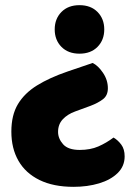

<svg xmlns="http://www.w3.org/2000/svg" viewBox="-20 -508 538 744"><path d="M242 -231 339 -264Q360 -254 379 -226Q398 -198 398 -166Q398 -138 379 -123.5Q360 -109 331 -98L271 -76Q241 -65 223 -45.5Q205 -26 205 3Q205 29 224.5 51Q244 73 289 73Q330 73 361 59.5Q392 46 420 25Q437 35 450 52.5Q463 70 463 98Q463 136 436 162.5Q409 189 364 202.5Q319 216 265 216Q187 216 133 189.5Q79 163 51.5 115Q24 67 24 2Q24 -62 49.5 -104.5Q75 -147 123.5 -177Q172 -207 242 -231ZM384 -394Q384 -353 358 -326.5Q332 -300 288 -300Q244 -300 218 -326.5Q192 -353 192 -394Q192 -435 218 -461.5Q244 -488 288 -488Q332 -488 358 -461.5Q384 -435 384 -394Z"/></svg>

Font: Baloo Tamma 2 ExtraBold
Style: Regular
Weight: 800
Designer: Divya Kowshik, Shuchita Grover and Ek Type
Foundry: Ek Type
Version: Version 1.700